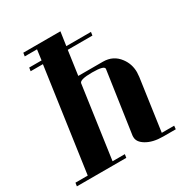

<svg xmlns="http://www.w3.org/2000/svg" viewBox="-163 -812 882 932"><g transform="rotate(-30 278.0 -346.0)"><path d="M0 0 2.9 -19H71.8L153.8 -596.2H85L87.9 -615.2H157.2L165 -672.9H96.2L99.1 -691.9H307.1L295.9 -615.2H434.1L431.2 -596.2H293L273.9 -460.9H412.1Q469.7 -460.9 502.9 -416Q529.8 -380.4 529.8 -334Q529.8 -325.7 527.8 -308.1L486.8 -19H556.2L554.2 0H483.9Q426.3 0 390.1 -22Q356.9 -42 356.9 -69.8V-77.1L407.2 -422.9Q410.2 -441.9 339.8 -441.9Q271 -441.9 268.1 -422.9L210.9 -19H279.8L276.9 0Z"/></g></svg>

Font: Hjet
Style: Italic
Weight: 400
Designer: T. Christopher White
Version: Version 1.2